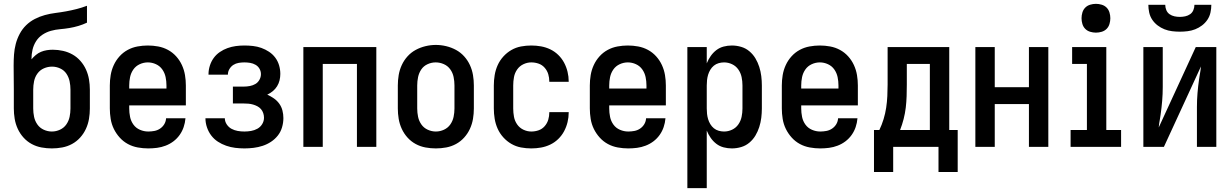

<svg xmlns="http://www.w3.org/2000/svg" viewBox="-20 -765 6415 1000"><path d="M250 8Q223 8 196 3Q169 -2 145 -15Q121 -28 102.5 -48.5Q84 -69 72.5 -94Q61 -119 56.5 -146Q52 -173 52 -200V-298Q52 -330 51.5 -361.5Q51 -393 51 -424Q51 -453 53 -481Q55 -509 62 -536Q69 -563 82.5 -588.5Q96 -614 116 -633.5Q136 -653 161 -666Q186 -679 213.5 -686.5Q241 -694 269 -697.5Q297 -701 324.5 -706Q352 -711 379.5 -718Q407 -725 433 -735V-647Q412 -637 388.5 -630Q365 -623 341 -619Q317 -615 293 -613Q269 -611 245.5 -604.5Q222 -598 201.5 -584.5Q181 -571 168 -550.5Q155 -530 149.5 -506.5Q144 -483 144 -458Q144 -458 144 -457Q144 -456 144 -456Q154 -468 166.5 -478.5Q179 -489 193.5 -495Q208 -501 223.5 -503.5Q239 -506 255 -506Q282 -506 308.5 -500Q335 -494 358 -481Q381 -468 399 -447.5Q417 -427 428 -402.5Q439 -378 443.5 -351.5Q448 -325 448 -298V-200Q448 -173 443.5 -146Q439 -119 427.5 -94Q416 -69 397.5 -48.5Q379 -28 355 -15Q331 -2 304 3Q277 8 250 8ZM250 -80Q272 -80 292.5 -89.5Q313 -99 325.5 -117Q338 -135 342.5 -156.5Q347 -178 347 -200V-298Q347 -320 342.5 -341.5Q338 -363 326 -381Q314 -399 293.5 -408.5Q273 -418 251 -418Q229 -418 208.5 -409Q188 -400 175 -382Q162 -364 157.5 -342Q153 -320 153 -298V-200Q153 -178 157.5 -156.5Q162 -135 174.5 -117Q187 -99 207.5 -89.5Q228 -80 250 -80Z M752 8Q725 8 697.5 3Q670 -2 646 -15Q622 -28 603.5 -48.5Q585 -69 573 -93.5Q561 -118 556.5 -145.5Q552 -173 552 -200V-320Q552 -347 556.5 -374Q561 -401 572.5 -426Q584 -451 602.5 -471.5Q621 -492 645 -505Q669 -518 696 -523Q723 -528 750 -528Q777 -528 804 -523Q831 -518 855 -505Q879 -492 897.5 -471.5Q916 -451 927.5 -426Q939 -401 943.5 -374Q948 -347 948 -320V-216H653V-200Q653 -178 657.5 -156Q662 -134 675 -116Q688 -98 709 -89Q730 -80 752 -80Q768 -80 784 -83Q800 -86 813.5 -95Q827 -104 835.5 -118Q844 -132 845 -149H946Q944 -125 936.5 -103Q929 -81 915.5 -62Q902 -43 883.5 -29Q865 -15 843 -6.5Q821 2 798 5Q775 8 752 8ZM847 -304V-320Q847 -342 842.5 -363.5Q838 -385 825.5 -403Q813 -421 792.5 -430.5Q772 -440 750 -440Q728 -440 707.5 -430.5Q687 -421 674.5 -403Q662 -385 657.5 -363.5Q653 -342 653 -320V-304Z M1253 8Q1229 8 1205 5Q1181 2 1158 -6Q1135 -14 1115 -27Q1095 -40 1080.5 -59Q1066 -78 1058 -101.5Q1050 -125 1050 -149Q1050 -149 1050 -149Q1050 -149 1050 -149H1151Q1151 -149 1151 -149Q1151 -149 1151 -149Q1151 -132 1161 -117Q1171 -102 1186 -94Q1201 -86 1218 -83Q1235 -80 1253 -80Q1270 -80 1287.5 -83Q1305 -86 1320.5 -94.5Q1336 -103 1345.5 -118.5Q1355 -134 1355 -152Q1355 -164 1351 -176Q1347 -188 1339 -197Q1331 -206 1320.5 -211.5Q1310 -217 1298 -220.5Q1286 -224 1274 -225Q1262 -226 1250 -226H1193V-314H1250Q1266 -314 1281.5 -317Q1297 -320 1310 -327.5Q1323 -335 1331 -349Q1339 -363 1339 -379Q1339 -394 1331.5 -407Q1324 -420 1311 -427.5Q1298 -435 1283 -437.5Q1268 -440 1253 -440Q1238 -440 1223 -437.5Q1208 -435 1195.5 -427Q1183 -419 1175 -405.5Q1167 -392 1167 -377Q1167 -377 1167 -376.5Q1167 -376 1167 -376H1066Q1066 -377 1066 -377.5Q1066 -378 1066 -379Q1066 -401 1073 -423Q1080 -445 1093 -463Q1106 -481 1125 -494Q1144 -507 1165 -514.5Q1186 -522 1208 -525Q1230 -528 1253 -528Q1275 -528 1297.5 -525.5Q1320 -523 1341 -515.5Q1362 -508 1381 -495.5Q1400 -483 1413.5 -465Q1427 -447 1433.5 -425Q1440 -403 1440 -380Q1440 -363 1436 -346.5Q1432 -330 1423 -315.5Q1414 -301 1400.5 -290Q1387 -279 1372 -272Q1390 -264 1406.5 -252.5Q1423 -241 1434.5 -225Q1446 -209 1451 -189.5Q1456 -170 1456 -150Q1456 -126 1449 -102Q1442 -78 1427 -59Q1412 -40 1391.5 -26.5Q1371 -13 1348 -5.5Q1325 2 1301 5Q1277 8 1253 8Z M1560 0V-520H1940V0H1839V-432H1661V0Z M2250 8Q2223 8 2196 3Q2169 -2 2145 -15Q2121 -28 2102.5 -48.5Q2084 -69 2072.5 -94Q2061 -119 2056.5 -146Q2052 -173 2052 -200V-320Q2052 -347 2056.5 -374Q2061 -401 2072.5 -426Q2084 -451 2102.5 -471.5Q2121 -492 2145 -505Q2169 -518 2196 -524.5Q2223 -531 2250 -531Q2277 -531 2304 -524.5Q2331 -518 2355 -505Q2379 -492 2397.5 -471.5Q2416 -451 2427.5 -426Q2439 -401 2443.5 -374Q2448 -347 2448 -320V-200Q2448 -173 2443.5 -146Q2439 -119 2427.5 -94Q2416 -69 2397.5 -48.5Q2379 -28 2355 -15Q2331 -2 2304 3Q2277 8 2250 8ZM2250 -80Q2272 -80 2292.5 -89.5Q2313 -99 2325.5 -117Q2338 -135 2342.5 -156.5Q2347 -178 2347 -200V-320Q2347 -342 2342.5 -364Q2338 -386 2325 -404Q2312 -422 2291.5 -431Q2271 -440 2249 -440Q2227 -440 2206.5 -430.5Q2186 -421 2174 -403Q2162 -385 2157.5 -363.5Q2153 -342 2153 -320V-200Q2153 -178 2157.5 -156.5Q2162 -135 2174.5 -117Q2187 -99 2207.5 -89.5Q2228 -80 2250 -80Z M2747 8Q2720 8 2693.5 3Q2667 -2 2643.5 -15.5Q2620 -29 2601.5 -49.5Q2583 -70 2572 -94.5Q2561 -119 2556.5 -146Q2552 -173 2552 -200V-320Q2552 -347 2556.5 -374Q2561 -401 2572 -425.5Q2583 -450 2601.5 -470.5Q2620 -491 2643.5 -504.5Q2667 -518 2693.5 -523Q2720 -528 2747 -528Q2773 -528 2798 -523.5Q2823 -519 2846 -508Q2869 -497 2887.5 -479Q2906 -461 2918 -438.5Q2930 -416 2936 -391Q2942 -366 2942 -341Q2942 -341 2942 -340.5Q2942 -340 2942 -339H2841Q2841 -339 2841 -339.5Q2841 -340 2841 -340Q2841 -360 2835.5 -378.5Q2830 -397 2817 -412Q2804 -427 2785.5 -433.5Q2767 -440 2747 -440Q2726 -440 2706 -430.5Q2686 -421 2673.5 -403Q2661 -385 2657 -363.5Q2653 -342 2653 -320V-200Q2653 -178 2657 -156.5Q2661 -135 2673.5 -117Q2686 -99 2706 -89.5Q2726 -80 2747 -80Q2767 -80 2785.5 -86.5Q2804 -93 2817 -108Q2830 -123 2835.5 -141.5Q2841 -160 2841 -180Q2841 -180 2841 -180.5Q2841 -181 2841 -181H2942Q2942 -180 2942 -179.5Q2942 -179 2942 -179Q2942 -154 2936 -129Q2930 -104 2918 -81.5Q2906 -59 2887.5 -41Q2869 -23 2846 -12Q2823 -1 2798 3.5Q2773 8 2747 8Z M3252 8Q3225 8 3197.5 3Q3170 -2 3146 -15Q3122 -28 3103.5 -48.5Q3085 -69 3073 -93.5Q3061 -118 3056.5 -145.5Q3052 -173 3052 -200V-320Q3052 -347 3056.5 -374Q3061 -401 3072.5 -426Q3084 -451 3102.5 -471.5Q3121 -492 3145 -505Q3169 -518 3196 -523Q3223 -528 3250 -528Q3277 -528 3304 -523Q3331 -518 3355 -505Q3379 -492 3397.5 -471.5Q3416 -451 3427.5 -426Q3439 -401 3443.5 -374Q3448 -347 3448 -320V-216H3153V-200Q3153 -178 3157.5 -156Q3162 -134 3175 -116Q3188 -98 3209 -89Q3230 -80 3252 -80Q3268 -80 3284 -83Q3300 -86 3313.5 -95Q3327 -104 3335.5 -118Q3344 -132 3345 -149H3446Q3444 -125 3436.5 -103Q3429 -81 3415.5 -62Q3402 -43 3383.5 -29Q3365 -15 3343 -6.5Q3321 2 3298 5Q3275 8 3252 8ZM3347 -304V-320Q3347 -342 3342.5 -363.5Q3338 -385 3325.5 -403Q3313 -421 3292.5 -430.5Q3272 -440 3250 -440Q3228 -440 3207.5 -430.5Q3187 -421 3174.5 -403Q3162 -385 3157.5 -363.5Q3153 -342 3153 -320V-304Z M3560 215V-520H3661V-435Q3669 -455 3681.5 -473Q3694 -491 3711 -504Q3728 -517 3749 -522.5Q3770 -528 3792 -528Q3816 -528 3840 -521Q3864 -514 3883 -498Q3902 -482 3914.5 -461Q3927 -440 3934.5 -416.5Q3942 -393 3945 -368.5Q3948 -344 3948 -320V-200Q3948 -176 3945 -151.5Q3942 -127 3934.5 -103.5Q3927 -80 3914.5 -59Q3902 -38 3883 -22Q3864 -6 3840 1Q3816 8 3792 8Q3770 8 3749 2.5Q3728 -3 3711 -16Q3694 -29 3681.5 -47Q3669 -65 3661 -85V215ZM3751 -80Q3773 -80 3793 -89.5Q3813 -99 3825.5 -117Q3838 -135 3842.5 -156.5Q3847 -178 3847 -200V-320Q3847 -342 3842.5 -363.5Q3838 -385 3825.5 -403Q3813 -421 3793 -430.5Q3773 -440 3751 -440Q3737 -440 3723 -436Q3709 -432 3698 -423Q3687 -414 3679.5 -401.5Q3672 -389 3668 -375.5Q3664 -362 3662.5 -348Q3661 -334 3661 -320V-200Q3661 -186 3662.5 -172Q3664 -158 3668 -144.5Q3672 -131 3679.5 -118.5Q3687 -106 3698 -97Q3709 -88 3723 -84Q3737 -80 3751 -80Z M4252 8Q4225 8 4197.5 3Q4170 -2 4146 -15Q4122 -28 4103.5 -48.5Q4085 -69 4073 -93.5Q4061 -118 4056.5 -145.5Q4052 -173 4052 -200V-320Q4052 -347 4056.5 -374Q4061 -401 4072.5 -426Q4084 -451 4102.5 -471.5Q4121 -492 4145 -505Q4169 -518 4196 -523Q4223 -528 4250 -528Q4277 -528 4304 -523Q4331 -518 4355 -505Q4379 -492 4397.5 -471.5Q4416 -451 4427.5 -426Q4439 -401 4443.5 -374Q4448 -347 4448 -320V-216H4153V-200Q4153 -178 4157.5 -156Q4162 -134 4175 -116Q4188 -98 4209 -89Q4230 -80 4252 -80Q4268 -80 4284 -83Q4300 -86 4313.5 -95Q4327 -104 4335.5 -118Q4344 -132 4345 -149H4446Q4444 -125 4436.5 -103Q4429 -81 4415.5 -62Q4402 -43 4383.5 -29Q4365 -15 4343 -6.5Q4321 2 4298 5Q4275 8 4252 8ZM4347 -304V-320Q4347 -342 4342.5 -363.5Q4338 -385 4325.5 -403Q4313 -421 4292.5 -430.5Q4272 -440 4250 -440Q4228 -440 4207.5 -430.5Q4187 -421 4174.5 -403Q4162 -385 4157.5 -363.5Q4153 -342 4153 -320V-304Z M4868 131V0H4632V131H4532V-88H4560Q4573 -115 4582 -144.5Q4591 -174 4595.5 -204Q4600 -234 4601.5 -264.5Q4603 -295 4603 -325V-520H4924V-88H4968V131ZM4668 -88H4823V-432H4703V-325Q4703 -295 4702 -264.5Q4701 -234 4697.5 -204.5Q4694 -175 4686.5 -145.5Q4679 -116 4668 -88Z M5060 0V-520H5161V-311H5339V-520H5440V0H5339V-223H5161V0Z M5556 0V-88H5641V-432H5564V-520H5742V-88H5819V0ZM5688 -595Q5673 -595 5658 -599.5Q5643 -604 5632.5 -614.5Q5622 -625 5617.5 -640Q5613 -655 5613 -670Q5613 -685 5617.5 -700Q5622 -715 5632.5 -725.5Q5643 -736 5658 -740.5Q5673 -745 5688 -745Q5703 -745 5718 -740.5Q5733 -736 5743.5 -725.5Q5754 -715 5758.5 -700Q5763 -685 5763 -670Q5763 -655 5758.5 -640Q5754 -625 5743.5 -614.5Q5733 -604 5718 -599.5Q5703 -595 5688 -595Z M5935 0V-520H6036V-312Q6036 -276 6033 -240Q6030 -204 6025 -169L6021 -143Q6019 -133 6017.5 -122.5Q6016 -112 6015 -101L6208 -520H6315V0H6214V-208Q6214 -244 6217 -280Q6220 -316 6225 -351L6229 -377Q6231 -387 6232.5 -397.5Q6234 -408 6235 -419L6042 0ZM6125 -600Q6105 -600 6084.5 -602.5Q6064 -605 6045 -612.5Q6026 -620 6009.5 -632.5Q5993 -645 5981.5 -662Q5970 -679 5965.5 -699.5Q5961 -720 5961 -740H6049Q6049 -726 6054.5 -712.5Q6060 -699 6071.5 -691Q6083 -683 6097 -680Q6111 -677 6125 -677Q6139 -677 6153 -680Q6167 -683 6178.5 -691Q6190 -699 6195.5 -712.5Q6201 -726 6201 -740H6289Q6289 -720 6284.5 -699.5Q6280 -679 6268.5 -662Q6257 -645 6240.5 -632.5Q6224 -620 6205 -612.5Q6186 -605 6165.5 -602.5Q6145 -600 6125 -600Z"/></svg>

Font: Zed Sans Semibold
Style: Regular
Weight: 600
Designer: Belleve Invis
Foundry: Belleve Invis
Version: Version 1.0.0; ttfautohint (v1.8.4)